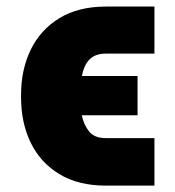

<svg xmlns="http://www.w3.org/2000/svg" viewBox="-20 -563 543 597"><path d="M309.7 -133.5H460.2V14.2H309.7Q223.7 14.2 164.8 -21.5Q105.8 -57.2 75.6 -119.1Q45.5 -181.1 45.5 -259.9V-268.5Q45.5 -346.6 75.6 -408.6Q105.8 -470.5 164.8 -506.6Q223.7 -542.6 309.7 -542.6H460.2V-396.3H309.7Q276.3 -396.3 258.7 -378.6Q241.1 -360.8 234.7 -326.7H407.7V-204.5H234.4Q240.1 -176.1 256.6 -154.8Q273.1 -133.5 309.7 -133.5Z"/></svg>

Font: Inter UI Black
Style: Regular
Weight: 900
Designer: Rasmus Andersson
Foundry: rsms
Version: 3.2;8d6f07862